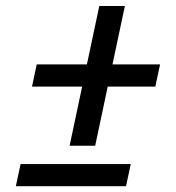

<svg xmlns="http://www.w3.org/2000/svg" viewBox="-20 -642 603 656"><path d="M364.3 -421.9H526.9L510.7 -346.2H348.1L305.2 -144H217.8L260.7 -346.2H89.4L105.5 -421.9H276.9L319.3 -621.6H406.7ZM410.6 -5.9H34.2L50.3 -81.5H426.8Z"/></svg>

Font: Ufes Sans
Style: Italic
Weight: 400
Designer: Ricardo Esteves & Filipe Motta
Foundry: ProDesignUfes - Ricardo Esteves, Filipe Motta
Version: Version 2.0